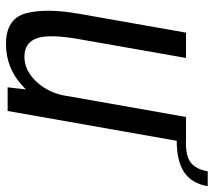

<svg xmlns="http://www.w3.org/2000/svg" viewBox="-56 -652 714 641"><g transform="rotate(90 300.5 -331.0)"><path d="M271 0 278 -61Q272 -55 266 -49.5Q206.5 5.5 126.5 5.5Q42 5.5 24 -60.8Q6 -127 25.5 -238.5L88.5 -595.5H173L110.5 -240Q92.5 -139 107.2 -97.5Q122 -56 169 -56Q215 -56 252.5 -96.5Q285.5 -132 297 -181.5L370 -595.5H455L350 0ZM454 -595Q502.5 -595 523.5 -612.2Q544.5 -629.5 551.5 -668H601Q592 -614.5 554.8 -589.5Q517.5 -564.5 448.5 -564.5Z"/></g></svg>

Font: Anybody
Style: Italic
Weight: 400
Italic angle: -10°
Designer: Tyler Finck
Foundry: Etcetera Type Company
Version: Version 1.010; ttfautohint (v1.8.3) -l 8 -r 50 -G 200 -x 14 